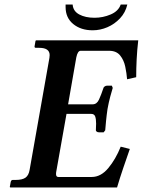

<svg xmlns="http://www.w3.org/2000/svg" viewBox="-20 -823 627 843"><path d="M539 -803Q531 -768 507 -742.5Q483 -717 451.5 -703.5Q420 -690 387 -690Q335 -690 301.5 -717.5Q268 -745 268 -792V-803H299Q301 -774 328 -759.5Q355 -745 395 -745Q432 -745 466 -759.5Q500 -774 510 -803ZM25 0 23 -2 27 -24Q29 -33 36 -33H49Q78 -33 92 -43Q106 -53 110 -77L197 -569Q198 -576 198 -581Q198 -613 152 -613H138Q130 -613 132 -621L136 -644L139 -646H587Q582 -603 580 -562.5Q578 -522 578 -484L538 -475Q536 -501 530 -530Q524 -559 507.5 -579.5Q491 -600 459 -600H334Q321 -600 315 -571L279 -365H387Q405 -365 414.5 -385.5Q424 -406 434 -436Q434 -439 439 -443Q444 -447 451 -447H471L475 -437Q471 -425 464 -398.5Q457 -372 452 -344Q448 -317 445.5 -290.5Q443 -264 442 -251L435 -242H415Q408 -242 404 -245.5Q400 -249 401 -252Q401 -260 401.5 -267Q402 -274 402 -280Q402 -300 398 -311.5Q394 -323 380 -323H272L228 -75Q226 -66 226 -59Q226 -46 236 -46H383Q423 -46 455.5 -85Q488 -124 510 -179L550 -169Q536 -129 521 -85Q506 -41 494 0Z"/></svg>

Font: Libertinus Serif Semibold Italic
Style: Regular
Weight: 600
Italic angle: -11.5°
Designer: Philipp H. Poll, Khaled Hosny
Foundry: Caleb Maclennan
Version: Version 7.051;RELEASE